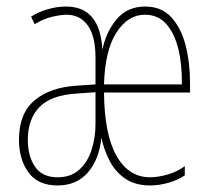

<svg xmlns="http://www.w3.org/2000/svg" viewBox="-20 -557 648 587"><path d="M424 -537Q474 -537 504 -504Q534 -471 547.5 -418Q561 -365 561 -303V-274H298Q299 -147 336 -81Q373 -15 439 -15Q462 -15 491 -23Q520 -31 545 -49V-21Q525 -7 496 1.5Q467 10 439 10Q394 10 363.5 -10.5Q333 -31 315.5 -64.5Q298 -98 290 -136Q283 -69 248.5 -29.5Q214 10 156 10Q96 10 67 -30Q38 -70 38 -130Q38 -210 85.5 -250Q133 -290 214 -295L272 -299V-380Q272 -446 248.5 -479Q225 -512 183 -512Q167 -512 140.5 -506Q114 -500 86 -483L75 -506Q96 -520 125 -528.5Q154 -537 182 -537Q286 -537 293 -405Q304 -459 336.5 -498Q369 -537 424 -537ZM423 -512Q371 -512 336 -457.5Q301 -403 298 -299H536Q537 -360 525 -408Q513 -456 488 -484Q463 -512 423 -512ZM214 -271Q135 -266 100 -229Q65 -192 65 -130Q65 -80 87 -47.5Q109 -15 156 -15Q196 -15 221.5 -37.5Q247 -60 259.5 -97.5Q272 -135 272 -179V-275Z"/></svg>

Font: Noto Sans Telugu ExtraCondensed Thin
Style: Regular
Weight: 100
Width: 2
Designer: Jelle Bosma - Monotype Design Team
Foundry: Monotype Imaging Inc.
Version: Version 2.005; ttfautohint (v1.8.4.7-5d5b)